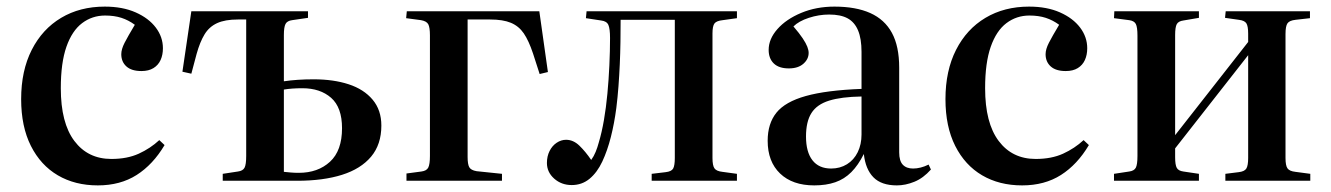

<svg xmlns="http://www.w3.org/2000/svg" viewBox="-20 -547 4027 581"><path d="M276 14Q207 14 155 -16.5Q103 -47 73.5 -105.5Q44 -164 44 -247Q44 -333 76 -396Q108 -459 165 -493Q222 -527 297 -527Q351 -527 390.5 -509.5Q430 -492 451.5 -463.5Q473 -435 473 -401Q473 -381 466 -365.5Q459 -350 444.5 -341Q430 -332 408 -332Q378 -332 362.5 -346Q347 -360 347 -383Q347 -398 357 -417.5Q367 -437 388 -472Q369 -486 347.5 -493Q326 -500 298 -500Q259 -500 228.5 -477Q198 -454 181 -405.5Q164 -357 164 -280Q164 -175 205 -120.5Q246 -66 317 -66Q365 -66 400 -82Q435 -98 462 -123L478 -108Q443 -49 393.5 -17.5Q344 14 276 14Z M654 0V-21L700 -28Q715 -30 720 -39.5Q725 -49 725 -75V-488H700Q661 -488 637 -477Q613 -466 599 -443Q585 -420 575 -384L559 -324L532 -330L559 -513H912V-493L864 -486Q849 -484 844 -474.5Q839 -465 839 -441V-301Q859 -304 881.5 -305.5Q904 -307 929 -307Q989 -307 1035 -292Q1081 -277 1107.5 -245.5Q1134 -214 1134 -167Q1134 -110 1103 -73Q1072 -36 1015 -18Q958 0 879 0ZM884 -24Q942 -24 978.5 -57.5Q1015 -91 1015 -159Q1015 -222 982 -251Q949 -280 895 -280Q879 -280 865 -279Q851 -278 839 -276V-27Q849 -26 860 -25Q871 -24 884 -24Z M1210 0V-22L1255 -28Q1271 -30 1276 -40Q1281 -50 1281 -75V-440Q1281 -464 1276 -473.5Q1271 -483 1254 -486L1209 -492L1211 -513H1612L1638 -329L1613 -323L1593 -385Q1580 -424 1565 -446Q1550 -468 1526 -478Q1502 -488 1463 -488H1395V-72Q1395 -50 1400 -41Q1405 -32 1422 -29L1499 -21V0Z M1710 13Q1679 13 1657 -6.5Q1635 -26 1635 -54Q1635 -74 1643 -90Q1651 -106 1664.5 -115Q1678 -124 1693 -124Q1715 -124 1733.5 -106Q1752 -88 1769 -63Q1777 -74 1782.5 -87.5Q1788 -101 1792 -116Q1801 -146 1807.5 -183.5Q1814 -221 1818 -263.5Q1822 -306 1824 -349.5Q1826 -393 1826 -432Q1826 -460 1821 -471.5Q1816 -483 1799 -485L1753 -492L1755 -513H2210V-492L2167 -486Q2148 -484 2142 -476Q2136 -468 2136 -446V-69Q2136 -46 2142 -37.5Q2148 -29 2166 -27L2210 -21V0H1952V-21L1994 -26Q2012 -28 2017 -37Q2022 -46 2022 -69V-487H1858Q1858 -454 1857.5 -420Q1857 -386 1855.5 -352.5Q1854 -319 1851.5 -285.5Q1849 -252 1845 -220Q1839 -174 1828.5 -132.5Q1818 -91 1802.5 -58Q1787 -25 1764 -6Q1741 13 1710 13Z M2444 14Q2378 14 2340.5 -22Q2303 -58 2303 -121Q2303 -173 2329.5 -206Q2356 -239 2418.5 -256.5Q2481 -274 2587 -278V-390Q2587 -430 2576.5 -455Q2566 -480 2545 -491.5Q2524 -503 2489 -503Q2458 -503 2427.5 -493Q2397 -483 2381 -467Q2399 -446 2409 -431Q2419 -416 2423 -405.5Q2427 -395 2427 -387Q2427 -368 2411 -354Q2395 -340 2367 -340Q2337 -340 2321.5 -355Q2306 -370 2306 -396Q2306 -429 2332.5 -459Q2359 -489 2404.5 -508Q2450 -527 2505 -527Q2570 -527 2613.5 -507.5Q2657 -488 2679 -447.5Q2701 -407 2701 -342V-86Q2701 -60 2712 -48.5Q2723 -37 2743 -37Q2754 -37 2766 -40Q2778 -43 2790 -49L2797 -34Q2774 -8 2747 3Q2720 14 2694 14Q2647 14 2623 -10.5Q2599 -35 2594 -81Q2577 -47 2556 -26Q2535 -5 2507.5 4.5Q2480 14 2444 14ZM2495 -37Q2522 -37 2543 -50Q2564 -63 2575.5 -86.5Q2587 -110 2587 -140V-255Q2526 -254 2489 -242.5Q2452 -231 2435.5 -205Q2419 -179 2419 -134Q2419 -87 2438.5 -62Q2458 -37 2495 -37Z M3073 14Q3004 14 2952 -16.5Q2900 -47 2870.5 -105.5Q2841 -164 2841 -247Q2841 -333 2873 -396Q2905 -459 2962 -493Q3019 -527 3094 -527Q3148 -527 3187.5 -509.5Q3227 -492 3248.5 -463.5Q3270 -435 3270 -401Q3270 -381 3263 -365.5Q3256 -350 3241.5 -341Q3227 -332 3205 -332Q3175 -332 3159.5 -346Q3144 -360 3144 -383Q3144 -398 3154 -417.5Q3164 -437 3185 -472Q3166 -486 3144.5 -493Q3123 -500 3095 -500Q3056 -500 3025.5 -477Q2995 -454 2978 -405.5Q2961 -357 2961 -280Q2961 -175 3002 -120.5Q3043 -66 3114 -66Q3162 -66 3197 -82Q3232 -98 3259 -123L3275 -108Q3240 -49 3190.5 -17.5Q3141 14 3073 14Z M3351 0V-21L3397 -28Q3412 -30 3417 -39.5Q3422 -49 3422 -75V-439Q3422 -465 3417 -474.5Q3412 -484 3397 -486L3351 -492L3352 -513H3608V-493L3561 -485Q3546 -483 3541 -474Q3536 -465 3536 -441V-138L3757 -420V-445Q3757 -468 3751.5 -476.5Q3746 -485 3729 -487L3687 -493L3689 -513H3944V-492L3900 -487Q3882 -485 3876 -476.5Q3870 -468 3870 -444V-69Q3870 -46 3876 -37.5Q3882 -29 3900 -27L3945 -21V0H3688V-21L3728 -26Q3746 -28 3751.5 -37Q3757 -46 3757 -69V-380L3536 -98V-71Q3536 -48 3541 -39Q3546 -30 3561 -28L3608 -21V0Z"/></svg>

Font: Literata 60pt Medium
Style: Regular
Weight: 500
Designer: Latin by Veronika Burian and Jose Scaglione. Greek by Irene Vlachou. Cyrillic by Vera Evstafieva.
Foundry: TypeTogether
Version: Version 3.103;gftools[0.9.29]